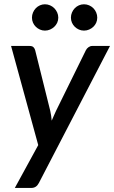

<svg xmlns="http://www.w3.org/2000/svg" viewBox="-20 -730 546 919"><path d="M33 0ZM166 146Q154 169.5 130.5 169.5H51L163 -35.5L33 -510H122Q134.5 -510 140.5 -503.8Q146.5 -497.5 148.5 -489L220.5 -199.5Q223 -188 224.8 -176.2Q226.5 -164.5 227.5 -152.5Q232.5 -164.5 237.8 -176.2Q243 -188 248.5 -200L391 -489.5Q395.5 -498.5 403.8 -504.2Q412 -510 421 -510H506.5ZM259 -645.5Q259 -632.5 253.8 -621.2Q248.5 -610 239.8 -601.8Q231 -593.5 219.5 -588.5Q208 -583.5 195 -583.5Q182.5 -583.5 171.2 -588.5Q160 -593.5 151.5 -601.8Q143 -610 138 -621.2Q133 -632.5 133 -645.5Q133 -658.5 138 -670.2Q143 -682 151.5 -690.8Q160 -699.5 171.2 -704.5Q182.5 -709.5 195 -709.5Q208 -709.5 219.5 -704.5Q231 -699.5 239.8 -690.8Q248.5 -682 253.8 -670.2Q259 -658.5 259 -645.5ZM445.5 -645.5Q445.5 -632.5 440.5 -621.2Q435.5 -610 426.8 -601.8Q418 -593.5 406.5 -588.5Q395 -583.5 382 -583.5Q369 -583.5 357.8 -588.5Q346.5 -593.5 338 -601.8Q329.5 -610 324.5 -621.2Q319.5 -632.5 319.5 -645.5Q319.5 -658.5 324.5 -670.2Q329.5 -682 338 -690.8Q346.5 -699.5 357.8 -704.5Q369 -709.5 382 -709.5Q395 -709.5 406.5 -704.5Q418 -699.5 426.8 -690.8Q435.5 -682 440.5 -670.2Q445.5 -658.5 445.5 -645.5Z"/></svg>

Font: Lato Semibold
Style: Italic
Weight: 600
Italic angle: -7°
Designer: Lukasz Dziedzic
Foundry: tyPoland Lukasz Dziedzic
Version: Version 2.006; 2014-01-15